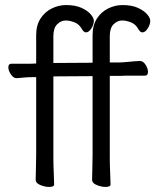

<svg xmlns="http://www.w3.org/2000/svg" viewBox="-20 -728 628 759"><path d="M346 -427 191 -426V-105Q191 -74 192.5 -45Q194 -16 194 1Q194 11 174 11Q158 11 139.5 3.5Q121 -4 121 -17Q121 -29 122 -59.5Q123 -90 123 -116V-423H110Q88 -423 75.5 -421.5Q63 -420 46 -419H45Q33 -419 23 -434Q13 -449 13 -462Q13 -476 25 -476H99L123 -477V-589Q123 -628 140 -654.5Q157 -681 184.5 -694.5Q212 -708 241 -708Q278 -708 302 -697Q326 -686 338.5 -671.5Q351 -657 351 -646Q351 -631 341 -615.5Q331 -600 320 -600Q312 -600 305 -611Q294 -632 275 -639.5Q256 -647 240 -647Q221 -647 206 -632Q191 -617 191 -585V-479L346 -480V-589Q346 -628 363 -654.5Q380 -681 407.5 -694.5Q435 -708 464 -708Q501 -708 525 -697Q549 -686 561.5 -671.5Q574 -657 574 -646Q574 -631 564 -615.5Q554 -600 543 -600Q535 -600 528 -611Q517 -632 498 -639.5Q479 -647 463 -647Q444 -647 429 -632Q414 -617 414 -585V-481H446Q458 -481 475.5 -482.5Q493 -484 509 -485.5Q525 -487 532 -487H533Q546 -487 555.5 -472Q565 -457 565 -444Q565 -429 553 -429H490Q470 -429 457 -428H414V-105Q414 -74 415.5 -45Q417 -16 417 1Q417 11 397 11Q381 11 362.5 3.5Q344 -4 344 -17Q344 -29 345 -59.5Q346 -90 346 -116Z"/></svg>

Font: Klee One SemiBold
Style: Regular
Weight: 600
Designer: Fontworks Inc.
Foundry: Fontworks Inc.
Version: Version 1.00;January 12, 2022;FontCreator 13.0.0.2683 64-bit